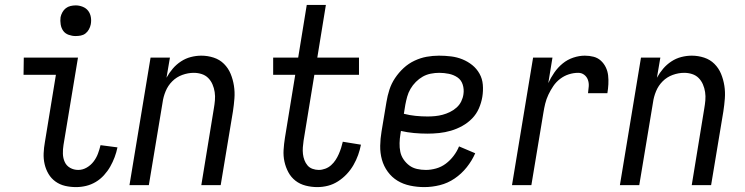

<svg xmlns="http://www.w3.org/2000/svg" viewBox="-20 -755 3040 783"><path d="M290 8Q267 8 245.5 3Q224 -2 206.5 -14.5Q189 -27 178 -45.5Q167 -64 162 -85.5Q157 -107 158 -130Q159 -153 163 -175L208 -450H76L77 -520H298L239 -164Q236 -146 236.5 -128Q237 -110 244 -94.5Q251 -79 266 -70.5Q281 -62 299 -62Q317 -62 333.5 -71.5Q350 -81 361.5 -96Q373 -111 379.5 -128.5Q386 -146 390 -163L459 -154Q455 -134 447.5 -114Q440 -94 429.5 -75.5Q419 -57 404 -40.5Q389 -24 370.5 -13Q352 -2 331.5 3Q311 8 290 8ZM288 -608Q274 -608 260 -613Q246 -618 238 -629Q230 -640 227.5 -655Q225 -670 227 -685Q229 -695 234.5 -705Q240 -715 248.5 -721.5Q257 -728 267.5 -730.5Q278 -733 289 -733Q303 -733 317 -727.5Q331 -722 339.5 -711Q348 -700 350.5 -685Q353 -670 350 -655Q348 -645 342.5 -635Q337 -625 328.5 -618.5Q320 -612 309.5 -610Q299 -608 288 -608Z M508 0 594 -520H673L659 -438Q670 -458 684.5 -475Q699 -492 718 -504.5Q737 -517 758.5 -522.5Q780 -528 801 -528Q827 -528 851.5 -520Q876 -512 893.5 -494.5Q911 -477 920.5 -454Q930 -431 934 -405.5Q938 -380 936 -353.5Q934 -327 930 -301L880 0H801L852 -312Q855 -329 856.5 -346Q858 -363 855.5 -379.5Q853 -396 846.5 -411Q840 -426 829 -437Q818 -448 802.5 -453Q787 -458 770 -458Q747 -458 723.5 -449.5Q700 -441 682.5 -423.5Q665 -406 655.5 -383Q646 -360 643 -337L587 0Z M1274 8Q1250 8 1226.5 2Q1203 -4 1185 -18Q1167 -32 1156 -52.5Q1145 -73 1140 -96Q1135 -119 1136.5 -143.5Q1138 -168 1142 -193L1184 -450H1094V-520H1196L1231 -735H1309L1274 -520H1444V-450H1262L1218 -181Q1216 -168 1215 -154Q1214 -140 1215.5 -127Q1217 -114 1221.5 -102Q1226 -90 1234 -80.5Q1242 -71 1254.5 -66.5Q1267 -62 1280 -62Q1293 -62 1306.5 -67Q1320 -72 1330.5 -81.5Q1341 -91 1348.5 -102.5Q1356 -114 1361.5 -126.5Q1367 -139 1371 -151.5Q1375 -164 1378 -177L1452 -165Q1448 -144 1440.5 -123Q1433 -102 1421.5 -82Q1410 -62 1394 -45Q1378 -28 1358.5 -15.5Q1339 -3 1317.5 2.5Q1296 8 1274 8Z M1710 8Q1681 8 1652.5 2Q1624 -4 1601 -18Q1578 -32 1561.5 -54.5Q1545 -77 1537.5 -104Q1530 -131 1530.5 -160.5Q1531 -190 1536 -219L1556 -339Q1560 -364 1568 -389Q1576 -414 1591 -436.5Q1606 -459 1626 -477.5Q1646 -496 1670.5 -507.5Q1695 -519 1720 -523.5Q1745 -528 1770 -528Q1795 -528 1819.5 -525Q1844 -522 1866 -513Q1888 -504 1906 -489.5Q1924 -475 1935.5 -454.5Q1947 -434 1949 -409.5Q1951 -385 1947 -360Q1943 -336 1933 -313Q1923 -290 1905.5 -272Q1888 -254 1865.5 -241.5Q1843 -229 1819 -222Q1795 -215 1771 -212.5Q1747 -210 1724 -210Q1696 -210 1668.5 -212.5Q1641 -215 1615 -221L1613 -208Q1610 -190 1609.5 -171.5Q1609 -153 1612.5 -136Q1616 -119 1626 -104.5Q1636 -90 1649.5 -80Q1663 -70 1680.5 -66Q1698 -62 1717 -62Q1737 -62 1758.5 -68Q1780 -74 1798 -87.5Q1816 -101 1830 -119.5Q1844 -138 1852 -158L1918 -130Q1905 -100 1883.5 -73Q1862 -46 1834 -27Q1806 -8 1774 0Q1742 8 1710 8ZM1724 -280Q1739 -280 1754.5 -281.5Q1770 -283 1785 -287Q1800 -291 1814.5 -298Q1829 -305 1841.5 -316Q1854 -327 1861 -341.5Q1868 -356 1870 -371Q1873 -391 1867 -410Q1861 -429 1845.5 -439.5Q1830 -450 1810.5 -454Q1791 -458 1771 -458Q1754 -458 1736.5 -454.5Q1719 -451 1704 -442.5Q1689 -434 1676 -421Q1663 -408 1654 -392.5Q1645 -377 1640.5 -360.5Q1636 -344 1633 -328L1627 -291Q1650 -285 1674.5 -282.5Q1699 -280 1724 -280Z M2068 0 2154 -520H2233L2216 -416Q2226 -438 2240.5 -459Q2255 -480 2274.5 -496Q2294 -512 2318 -520Q2342 -528 2365 -528Q2384 -528 2401 -523.5Q2418 -519 2430.5 -507.5Q2443 -496 2450.5 -480.5Q2458 -465 2460 -447.5Q2462 -430 2461 -411.5Q2460 -393 2457 -375H2378Q2380 -389 2381 -403Q2382 -417 2377.5 -429.5Q2373 -442 2362.5 -450Q2352 -458 2338 -458Q2319 -458 2300 -452Q2281 -446 2264.5 -433.5Q2248 -421 2236.5 -404Q2225 -387 2216.5 -369Q2208 -351 2203.5 -332.5Q2199 -314 2196 -295L2147 0Z M2508 0 2594 -520H2673L2659 -438Q2670 -458 2684.5 -475Q2699 -492 2718 -504.5Q2737 -517 2758.5 -522.5Q2780 -528 2801 -528Q2827 -528 2851.5 -520Q2876 -512 2893.5 -494.5Q2911 -477 2920.5 -454Q2930 -431 2934 -405.5Q2938 -380 2936 -353.5Q2934 -327 2930 -301L2880 0H2801L2852 -312Q2855 -329 2856.5 -346Q2858 -363 2855.5 -379.5Q2853 -396 2846.5 -411Q2840 -426 2829 -437Q2818 -448 2802.5 -453Q2787 -458 2770 -458Q2747 -458 2723.5 -449.5Q2700 -441 2682.5 -423.5Q2665 -406 2655.5 -383Q2646 -360 2643 -337L2587 0Z"/></svg>

Font: Iosevka Term Curly
Style: Italic
Weight: 400
Italic angle: -9°
Designer: Belleve Invis
Foundry: Belleve Invis
Version: Version 32.3.0